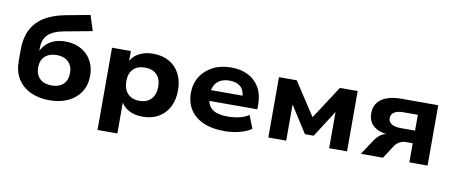

<svg xmlns="http://www.w3.org/2000/svg" viewBox="-75 -1051 3690 1554"><g transform="rotate(10 1770.0 -273.5)"><path d="M352 11Q263 11 195.5 -21Q128 -53 90.5 -113Q53 -173 53 -257V-351Q53 -400 62.5 -445.5Q72 -491 94 -529Q116 -567 151 -598.5Q186 -630 237.5 -652.5Q289 -675 358 -689L561 -727L601 -601L369 -558Q283 -542 243 -502Q203 -462 203 -392V-347H193Q208 -386 235 -416Q262 -446 303 -463Q344 -480 399 -480Q452 -480 496.5 -463.5Q541 -447 573.5 -416Q606 -385 624.5 -341Q643 -297 643 -242Q643 -164 606.5 -107.5Q570 -51 504.5 -20Q439 11 352 11ZM349 -110Q409 -110 444 -142.5Q479 -175 479 -235Q479 -293 444 -326.5Q409 -360 348 -360Q288 -360 252.5 -327Q217 -294 217 -236Q217 -176 252 -143Q287 -110 349 -110Z M778 180V-496H933V-402H927Q948 -452 998 -479Q1048 -506 1116 -506Q1192 -506 1248 -474Q1304 -442 1334 -384Q1364 -326 1364 -248Q1364 -172 1334.5 -113.5Q1305 -55 1249.5 -22Q1194 11 1117 11Q1050 11 1002 -16Q954 -43 934 -88H941V180ZM1070 -111Q1131 -111 1166 -147.5Q1201 -184 1201 -249Q1201 -314 1166.5 -349Q1132 -384 1070 -384Q1008 -384 973.5 -349Q939 -314 939 -249Q939 -184 974 -147.5Q1009 -111 1070 -111Z M1788 11Q1688 11 1616.5 -20.5Q1545 -52 1507.5 -110Q1470 -168 1470 -247Q1470 -323 1506 -381Q1542 -439 1607 -472.5Q1672 -506 1758 -506Q1838 -506 1897.5 -475.5Q1957 -445 1990 -387.5Q2023 -330 2023 -250V-209H1602V-297H1904L1887 -280Q1886 -339 1854 -369Q1822 -399 1762 -399Q1718 -399 1687.5 -383Q1657 -367 1640.5 -337Q1624 -307 1624 -264V-253Q1624 -204 1641.5 -172.5Q1659 -141 1697 -125.5Q1735 -110 1796 -110Q1845 -110 1890.5 -120.5Q1936 -131 1969 -153L2011 -47Q1972 -19 1912 -4Q1852 11 1788 11Z M2150 0V-496H2296L2474 -224L2651 -496H2797V0H2650V-318H2663L2509 -78H2437L2283 -319H2297V0Z M2910 0 2994 -126Q3016 -160 3045.5 -178Q3075 -196 3110 -196H3129L3127 -190Q3069 -191 3026 -207.5Q2983 -224 2959.5 -257Q2936 -290 2936 -338Q2936 -414 2993.5 -455Q3051 -496 3159 -496H3459V0H3309V-157H3255Q3226 -157 3203.5 -145Q3181 -133 3165 -112L3092 0ZM3192 -261H3310V-391H3192Q3142 -391 3116 -374Q3090 -357 3090 -326Q3090 -295 3116 -278Q3142 -261 3192 -261Z"/></g></svg>

Font: Nunito Sans 10pt SemiExpanded ExtraBold
Style: Regular
Weight: 800
Width: 6
Designer: Vernon Adams
Foundry: Vernon Adams
Version: Version 3.101;gftools[0.9.27]